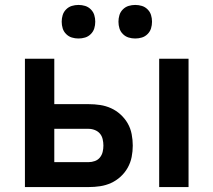

<svg xmlns="http://www.w3.org/2000/svg" viewBox="-20 -758 865 778"><path d="M625 0V-520H744V0ZM81 0V-520H200V-336H339Q363 -336 386 -332.5Q409 -329 430 -319.5Q451 -310 468.5 -294Q486 -278 497.5 -258Q509 -238 513.5 -214.5Q518 -191 518 -168Q518 -145 513.5 -122Q509 -99 497.5 -78.5Q486 -58 468.5 -42Q451 -26 430 -16.5Q409 -7 386 -3.5Q363 0 339 0ZM200 -101H339Q352 -101 364.5 -105.5Q377 -110 385 -120Q393 -130 396 -142.5Q399 -155 399 -168Q399 -181 396 -194Q393 -207 385 -216.5Q377 -226 364.5 -231Q352 -236 339 -236H200ZM528 -602Q514 -602 501 -606Q488 -610 478 -620Q468 -630 464 -643Q460 -656 460 -670Q460 -684 464 -697Q468 -710 478 -720Q488 -730 501 -734Q514 -738 528 -738Q542 -738 555 -734Q568 -730 578 -720Q588 -710 592 -697Q596 -684 596 -670Q596 -656 592 -643Q588 -630 578 -620Q568 -610 555 -606Q542 -602 528 -602ZM298 -602Q284 -602 271 -606Q258 -610 248 -620Q238 -630 234 -643Q230 -656 230 -670Q230 -684 234 -697Q238 -710 248 -720Q258 -730 271 -734Q284 -738 298 -738Q312 -738 325 -734Q338 -730 348 -720Q358 -710 362 -697Q366 -684 366 -670Q366 -656 362 -643Q358 -630 348 -620Q338 -610 325 -606Q312 -602 298 -602Z"/></svg>

Font: Iosevka Book
Style: Bold
Weight: 700
Designer: Belleve Invis
Foundry: Belleve Invis
Version: Version 28.0.7; ttfautohint (v1.8.3)